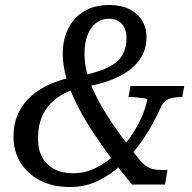

<svg xmlns="http://www.w3.org/2000/svg" viewBox="-20 -738 767 768"><path d="M640 0H508Q462 -55 421 -110.5Q380 -166 345 -220Q310 -274 284.5 -326Q259 -378 245 -427.5Q231 -477 231 -523Q231 -580 253 -624Q275 -668 316.5 -693Q358 -718 418 -718Q463 -718 496 -702Q529 -686 547.5 -657Q566 -628 566 -589Q566 -538 538 -498.5Q510 -459 457 -432.5Q404 -406 329 -392L314 -437Q383 -452 420 -472.5Q457 -493 471.5 -521Q486 -549 486 -585Q486 -609 478 -626.5Q470 -644 454.5 -653.5Q439 -663 416 -663Q386 -663 364 -646Q342 -629 330 -597.5Q318 -566 318 -520Q318 -488 326.5 -452.5Q335 -417 352.5 -378.5Q370 -340 396 -296.5Q422 -253 457.5 -204Q493 -155 538 -99Q551 -84 563 -75Q575 -66 590.5 -62Q606 -58 628 -58H650ZM273 -45Q318 -45 359.5 -64.5Q401 -84 436.5 -116Q472 -148 499.5 -187Q527 -226 545 -266Q563 -306 569 -340Q569 -343 556.5 -345Q544 -347 527 -348.5Q510 -350 496 -350H494L502 -394H717L709 -350H707Q675 -350 654 -341.5Q633 -333 621 -304Q611 -281 590 -242Q569 -203 537.5 -160Q506 -117 464.5 -78Q423 -39 372 -14.5Q321 10 260 10Q190 10 139.5 -16.5Q89 -43 61.5 -88.5Q34 -134 34 -192Q34 -243 52.5 -283.5Q71 -324 105 -354Q139 -384 186 -404Q233 -424 291 -433L306 -390Q253 -377 214 -350.5Q175 -324 153.5 -283Q132 -242 132 -182Q132 -139 149 -108.5Q166 -78 197.5 -61.5Q229 -45 273 -45Z"/></svg>

Font: Roboto Serif 20pt
Style: Italic
Weight: 400
Italic angle: -10°
Designer: Greg Gazdowicz
Foundry: Commercial Type
Version: Version 1.008